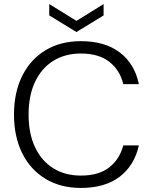

<svg xmlns="http://www.w3.org/2000/svg" viewBox="-20 -915 754 947"><path d="M379 12Q278 12 203.5 -33.5Q129 -79 89 -160.5Q49 -242 49 -350Q49 -458 89 -539.5Q129 -621 203.5 -666.5Q278 -712 379 -712Q497 -712 570.5 -656.5Q644 -601 665 -500H588Q572 -568 520 -609.5Q468 -651 379 -651Q301 -651 243 -615Q185 -579 153 -511.5Q121 -444 121 -350Q121 -256 153 -188.5Q185 -121 243 -85Q301 -49 379 -49Q468 -49 519.5 -90Q571 -131 588 -198H665Q643 -99 570.5 -43.5Q498 12 379 12ZM357 -757 223 -839V-895L357 -812L491 -895V-839Z"/></svg>

Font: DM Sans 18pt Light
Style: Regular
Weight: 300
Designer: Colophon Foundry, Jonny Pinhorn
Foundry: Colophon Foundry
Version: Version 4.004;gftools[0.9.30]